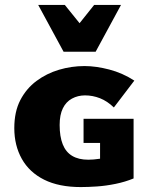

<svg xmlns="http://www.w3.org/2000/svg" viewBox="-20 -751 606 779"><path d="M308 8Q219 8 159 -22Q99 -52 68.5 -106.5Q38 -161 38 -231Q38 -298 62.5 -345Q87 -392 128 -422.5Q169 -453 219.5 -468Q270 -483 323 -483Q369 -483 423 -469Q477 -455 525 -424L442 -315Q415 -341 385.5 -352.5Q356 -364 325 -364Q296 -364 272 -351Q248 -338 235 -311.5Q222 -285 222 -244Q222 -197 234.5 -165.5Q247 -134 273 -118.5Q299 -103 338 -103Q359 -103 385.5 -107Q412 -111 440 -120L386 -28V-171H319V-269H522V-27Q488 -13 449 -5Q410 3 373.5 5.5Q337 8 308 8ZM238 -541 271 -617 362 -731H471L368 -541ZM238 -541 135 -731H243L335 -617L368 -541Z"/></svg>

Font: Ysabeau SC Black
Style: Regular
Weight: 900
Designer: Christian Thalmann (Catharsis Fonts)
Version: Version 2.001;gftools[0.9.30]; featfreeze: smcp